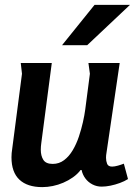

<svg xmlns="http://www.w3.org/2000/svg" viewBox="-20 -755 552 786"><path d="M192 -497 149 -169Q148 -162 147.5 -155.5Q147 -149 147 -142Q147 -117 157.5 -100.5Q168 -84 196 -84Q222 -84 242.5 -99.5Q263 -115 278 -140.5Q293 -166 303 -196Q313 -226 319.5 -255Q326 -284 329 -307L348 -453L342 -497H470L416 -130Q415 -125 414.5 -119.5Q414 -114 414 -109Q414 -96 418.5 -84.5Q423 -73 439 -73Q449 -73 463 -77Q477 -81 487 -85L504 -22Q490 -13 471 -6Q452 1 432.5 5Q413 9 396 9Q376 9 358.5 0Q341 -9 329.5 -24.5Q318 -40 314 -59H310Q297 -42 278.5 -29Q260 -16 239 -7Q218 2 196 6.5Q174 11 153 11Q92 11 59.5 -19.5Q27 -50 27 -111Q27 -128 30 -146L70 -453L65 -497ZM367 -735H512L337 -570H234Z"/></svg>

Font: Rosario
Style: Italic
Weight: 400
Italic angle: -8.05°
Designer: Hector Gatti
Foundry: Omnibus Type
Version: Version 1.201